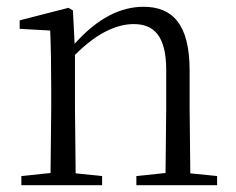

<svg xmlns="http://www.w3.org/2000/svg" viewBox="-20 -546 695 566"><path d="M467 0H620V-27L541 -35L539 -227V-338C539 -474 489 -526 403 -526C337 -526 269 -494 200 -417L195 -515L182 -523L38 -486V-461L128 -456C130 -406 131 -353 131 -285V-227L129 -36L43 -27V0H281V-27L203 -35L201 -227V-384C271 -455 331 -475 374 -475C434 -475 470 -440 470 -339V-227L468 -36L382 -27V0Z"/></svg>

Font: Noto Serif CJK SC Light
Style: Regular
Weight: 300
Designer: Ryoko NISHIZUKA 西塚涼子 (kana & ideographs); Frank Grießhammer (Latin, Greek & Cyrillic); Wenlong ZHANG 张文龙 (bopomofo); San
Foundry: Adobe
Version: Version 2.001;hotconv 1.1.0;makeotfexe 2.6.0